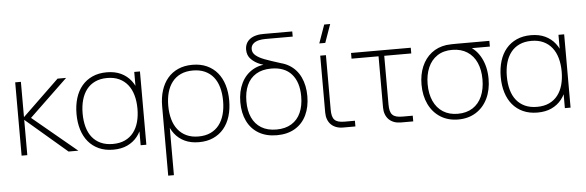

<svg xmlns="http://www.w3.org/2000/svg" viewBox="-58 -967 4299 1409"><g transform="rotate(-5 2092.0 -262.5)"><path d="M101 -269.5 416 0H488L163 -270L445 -540H382ZM70 0H112V-540H70Z M989 -540V0H947V-540ZM745 -555Q805 -555 849.5 -534Q894 -513 923.5 -475Q953 -437 967.5 -384.5Q982 -332 982 -269Q982 -205.5 967 -153Q952 -100.5 922.2 -63.2Q892.5 -26 848.2 -5.5Q804 15 745 15Q684.5 15 638.5 -6Q592.5 -27 561.2 -64.5Q530 -102 514 -154.2Q498 -206.5 498 -269Q498 -333 514.2 -385.8Q530.5 -438.5 562 -476Q593.5 -513.5 639.5 -534.2Q685.5 -555 745 -555ZM745 -513Q694 -513 656 -495.2Q618 -477.5 593 -445.2Q568 -413 555.5 -368.2Q543 -323.5 543 -269Q543 -214 555.5 -169.2Q568 -124.5 593.2 -93Q618.5 -61.5 656.5 -44.2Q694.5 -27 745 -27Q796.5 -27 834.5 -44.8Q872.5 -62.5 897.5 -94.8Q922.5 -127 934.8 -171.5Q947 -216 947 -269Q947 -324 934.2 -369Q921.5 -414 896 -446Q870.5 -478 832.8 -495.5Q795 -513 745 -513Z M1129 240V-271H1171V240ZM1376 -27Q1427 -27 1465 -44.8Q1503 -62.5 1528 -94.8Q1553 -127 1565.5 -171.8Q1578 -216.5 1578 -271Q1578 -326 1565.5 -370.8Q1553 -415.5 1527.8 -447Q1502.5 -478.5 1464.5 -495.8Q1426.5 -513 1376 -513Q1324.5 -513 1286.5 -495.2Q1248.5 -477.5 1223.5 -445.2Q1198.5 -413 1186.2 -368.8Q1174 -324.5 1174 -271Q1174 -216 1186.8 -171Q1199.5 -126 1225 -94Q1250.5 -62 1288.2 -44.5Q1326 -27 1376 -27ZM1139 -271H1129Q1129 -335 1145.5 -387.2Q1162 -439.5 1193.5 -476.8Q1225 -514 1271 -534.5Q1317 -555 1376 -555Q1436.5 -555 1482.5 -534Q1528.5 -513 1559.8 -475.5Q1591 -438 1607 -385.8Q1623 -333.5 1623 -271Q1623 -207 1606.8 -154.2Q1590.5 -101.5 1559 -64Q1527.5 -26.5 1481.5 -5.8Q1435.5 15 1376 15Q1316 15 1271.5 -6Q1227 -27 1197.5 -65Q1168 -103 1153.5 -155.5Q1139 -208 1139 -271Z M1950 14Q1871.5 14 1816 -19Q1760.5 -52 1731.8 -111.5Q1703 -171 1703 -250Q1703 -330 1732.8 -390.8Q1762.5 -451.5 1818.2 -483.8Q1874 -516 1950 -512V-519Q2029 -519 2084.5 -485.8Q2140 -452.5 2168.5 -392.2Q2197 -332 2197 -253Q2197 -173 2168.2 -112.8Q2139.5 -52.5 2083.8 -19.2Q2028 14 1950 14ZM1950 -28Q2016 -28 2061.2 -55.8Q2106.5 -83.5 2129.2 -134.5Q2152 -185.5 2152 -255Q2152 -359.5 2100.5 -418.2Q2049 -477 1950 -477Q1883 -477 1837.8 -449.2Q1792.5 -421.5 1770.2 -371Q1748 -320.5 1748 -253Q1748 -184 1771 -133.5Q1794 -83 1839.2 -55.5Q1884.5 -28 1950 -28ZM2021 -473Q2011.5 -476.5 1996.8 -480.5Q1982 -484.5 1968 -488.5Q1910 -503.5 1872 -518.2Q1834 -533 1806.5 -560.5Q1779 -588 1779 -631Q1779 -655.5 1788.5 -675.2Q1798 -695 1816.8 -708.8Q1835.5 -722.5 1862 -729Q1877.5 -733 1891.8 -734Q1906 -735 1919 -735H2128V-697H1928Q1915 -697 1902.5 -695.8Q1890 -694.5 1879 -692Q1851.5 -685.5 1835.8 -670.2Q1820 -655 1820 -631Q1820 -604 1843.5 -584.5Q1867 -565 1907.2 -549.8Q1947.5 -534.5 2030.5 -508.5Q2032.5 -508 2039 -506Z M2362 -630H2318L2366 -765H2410ZM2529 -42H2453Q2426.5 -42 2408.5 -47Q2390.5 -52 2379.5 -63.2Q2368.5 -74.5 2363.8 -92.8Q2359 -111 2359 -138V-540H2317V-131V-120.5Q2317 -93 2325.5 -70.5Q2334 -48 2349.5 -32.5Q2365 -17 2387.5 -8.5Q2410 0 2437.5 0H2448H2529Z M2544 -498H2984V-540H2544ZM2955 -42H2879Q2852.5 -42 2834.5 -47Q2816.5 -52 2805.5 -63.2Q2794.5 -74.5 2789.8 -92.8Q2785 -111 2785 -138V-540H2743V-131V-120.5Q2743 -93 2751.5 -70.5Q2760 -48 2775.5 -32.5Q2791 -17 2813.5 -8.5Q2836 0 2863.5 0H2874H2955Z M3286 15Q3211.5 15 3155.5 -20.2Q3099.5 -55.5 3069.2 -118.5Q3039 -181.5 3039 -263Q3039 -337.5 3064 -396.2Q3089 -455 3135.5 -491.5Q3182 -528 3246 -537Q3262 -539 3284.2 -539.5Q3306.5 -540 3326 -540H3563V-498H3385L3407 -512Q3465.5 -482 3499.2 -415.8Q3533 -349.5 3533 -263Q3533 -181.5 3502.8 -118.5Q3472.5 -55.5 3416.5 -20.2Q3360.5 15 3286 15ZM3286 -27Q3350.5 -27 3396 -56.2Q3441.5 -85.5 3464.8 -138.8Q3488 -192 3488 -263Q3488 -333 3464.8 -385.8Q3441.5 -438.5 3396 -468Q3350.5 -497.5 3286 -498Q3221 -498.5 3175.5 -468.5Q3130 -438.5 3107 -385Q3084 -331.5 3084 -263Q3084 -191.5 3108 -138.2Q3132 -85 3177.5 -56Q3223 -27 3286 -27Z M4114 -540V0H4072V-540ZM3870 -555Q3930 -555 3974.5 -534Q4019 -513 4048.5 -475Q4078 -437 4092.5 -384.5Q4107 -332 4107 -269Q4107 -205.5 4092 -153Q4077 -100.5 4047.2 -63.2Q4017.5 -26 3973.2 -5.5Q3929 15 3870 15Q3809.5 15 3763.5 -6Q3717.5 -27 3686.2 -64.5Q3655 -102 3639 -154.2Q3623 -206.5 3623 -269Q3623 -333 3639.2 -385.8Q3655.5 -438.5 3687 -476Q3718.5 -513.5 3764.5 -534.2Q3810.5 -555 3870 -555ZM3870 -513Q3819 -513 3781 -495.2Q3743 -477.5 3718 -445.2Q3693 -413 3680.5 -368.2Q3668 -323.5 3668 -269Q3668 -214 3680.5 -169.2Q3693 -124.5 3718.2 -93Q3743.5 -61.5 3781.5 -44.2Q3819.5 -27 3870 -27Q3921.5 -27 3959.5 -44.8Q3997.5 -62.5 4022.5 -94.8Q4047.5 -127 4059.8 -171.5Q4072 -216 4072 -269Q4072 -324 4059.2 -369Q4046.5 -414 4021 -446Q3995.5 -478 3957.8 -495.5Q3920 -513 3870 -513Z"/></g></svg>

Font: Vela Sans GX ExtLt
Style: Regular
Weight: 200
Designer: Principal design: Mikhail Sharanda - project Manrope.
Design modification: Ravid Balaliev
Foundry: Mikhail Sharanda
Version: Version 1.001